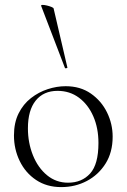

<svg xmlns="http://www.w3.org/2000/svg" viewBox="-20 -751 517 784"><path d="M230 13Q171 13 127.5 -16Q84 -45 60.5 -93.5Q37 -142 37 -198Q37 -250 56 -288Q75 -326 106.5 -350.5Q138 -375 175 -387Q212 -399 248 -399Q308 -399 351 -369Q394 -339 417 -292Q440 -245 440 -193Q440 -129 411 -83Q382 -37 334.5 -12Q287 13 230 13ZM258 -5Q314 -5 348 -42.5Q382 -80 382 -167Q382 -228 361 -276Q340 -324 302.5 -352Q265 -380 215 -380Q158 -380 126 -340.5Q94 -301 94 -227Q94 -168 114.5 -117Q135 -66 172 -35.5Q209 -5 258 -5ZM148 -727Q147 -731 154 -731Q161 -731 171.5 -728.5Q182 -726 190.5 -722.5Q199 -719 199 -716L255 -476Q257 -474 251.5 -472.5Q246 -471 245 -474Z"/></svg>

Font: Cormorant Light Light
Style: Regular
Weight: 300
Version: Version 4.000